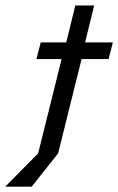

<svg xmlns="http://www.w3.org/2000/svg" viewBox="-80 -576 444 721"><path d="M-60.4 125 63.2 0 151.4 -354.2H56.9L72.9 -416.7H168.8L202.8 -555.6H273.6L239.6 -416.7H343.8L327.8 -354.2H226.4L138.2 0L38.9 125Z"/></svg>

Font: Afacad
Style: Italic
Weight: 400
Italic angle: -14°
Designer: Kristian Moeller
Foundry: Dicotype
Version: Version 1.000